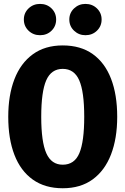

<svg xmlns="http://www.w3.org/2000/svg" viewBox="-20 -966 655 1003"><path d="M592.3 -355.9Q592.3 -243.1 560 -159.2Q527.7 -75.4 464.4 -29Q401 17.4 307.7 17.4Q214.9 17.4 151.3 -27.9Q87.7 -73.3 55.4 -156.9Q23.1 -240.5 23.1 -355.9Q23.1 -468.7 55.4 -552.3Q87.7 -635.9 151.3 -682.3Q214.9 -728.7 307.7 -728.7Q401 -728.7 464.4 -683.6Q527.7 -638.5 560 -554.9Q592.3 -471.3 592.3 -355.9ZM420 -355.9Q420 -487.2 393.8 -546.7Q367.7 -606.2 307.7 -606.2Q247.7 -606.2 221.5 -546.4Q195.4 -486.7 195.4 -355.9Q195.4 -224.6 222.1 -165.1Q248.7 -105.6 307.7 -105.6Q369.2 -105.6 394.6 -165.9Q420 -226.2 420 -355.9ZM189.2 -782.1Q153.8 -782.1 129.2 -805.6Q104.6 -829.2 104.6 -864.1Q104.6 -898.5 129.2 -922.1Q153.8 -945.6 189.2 -945.6Q225.1 -945.6 249.2 -922.1Q273.3 -898.5 273.3 -864.1Q273.3 -829.2 249.2 -805.6Q225.1 -782.1 189.2 -782.1ZM426.2 -782.1Q391.8 -782.1 366.9 -805.6Q342.1 -829.2 342.1 -864.1Q342.1 -898.5 366.9 -922.1Q391.8 -945.6 426.2 -945.6Q462.1 -945.6 486.4 -922.1Q510.8 -898.5 510.8 -864.1Q510.8 -829.2 486.4 -805.6Q462.1 -782.1 426.2 -782.1Z"/></svg>

Font: FiraCode Nerd Font
Style: Bold
Weight: 700
Designer: Carrois Corporate, Edenspiekermann AG, Nikita Prokopov
Foundry: Carrois Corporate, Edenspiekermann AG, Nikita Prokopov
Version: Version 6.002;Nerd Fonts 2.1.0